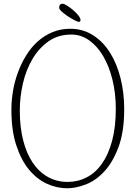

<svg xmlns="http://www.w3.org/2000/svg" viewBox="-20 -992 727 1028"><path d="M297 -950Q297 -964 302.5 -968Q308 -972 316 -972Q323 -972 339 -962Q355 -952 371 -938.5Q387 -925 399 -910Q411 -895 411 -886Q411 -875 403 -875Q396 -875 378.5 -884Q361 -893 343 -905Q325 -917 311 -929.5Q297 -942 297 -950ZM86 -400Q86 -312 104 -241Q122 -170 155.5 -120.5Q189 -71 236.5 -44.5Q284 -18 342 -18Q397 -18 444.5 -42.5Q492 -67 526.5 -116.5Q561 -166 580.5 -239Q600 -312 600 -410Q600 -493 582 -565.5Q564 -638 532.5 -691.5Q501 -745 457.5 -776Q414 -807 362 -807Q291 -807 239.5 -770.5Q188 -734 153.5 -675.5Q119 -617 102.5 -544.5Q86 -472 86 -400ZM41 -404Q41 -455 50 -507Q59 -559 77 -607Q95 -655 121.5 -697.5Q148 -740 183 -771Q218 -802 261.5 -820Q305 -838 356 -838Q424 -838 478 -803.5Q532 -769 569 -710Q606 -651 625.5 -573Q645 -495 645 -408Q645 -286 614.5 -204.5Q584 -123 538.5 -74Q493 -25 439.5 -4.5Q386 16 340 16Q284 16 230.5 -8.5Q177 -33 135 -84Q93 -135 67 -214.5Q41 -294 41 -404Z"/></svg>

Font: Life Savers
Style: Regular
Weight: 400
Designer: Pablo Impallari, Rodrigo Fuenzalida, Brenda Gallo
Foundry: Pablo Impallari, Rodrigo Fuenzalida, Brenda Gallo
Version: Version 3.001; ttfautohint (v0.95) -l 8 -r 50 -G 200 -x 14 -